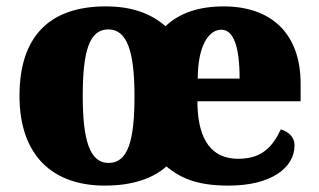

<svg xmlns="http://www.w3.org/2000/svg" viewBox="-20 -571 998 601"><path d="M308 10C392 10 457 -11 501 -50C549 -10 603 10 696 10C829 10 902 -46 902 -116C902 -142 884 -158 859 -166C834 -113 801 -74 726 -74C624 -74 598 -162 598 -254H921V-309C921 -468 827 -551 680 -551C602 -551 541 -530 498 -489C451 -530 391 -551 311 -551C137 -551 41 -459 41 -271C41 -83 146 10 308 10ZM320 -61C260 -61 239 -134 239 -271C239 -409 259 -479 319 -479C377 -479 401 -412 401 -270C401 -129 380 -61 320 -61ZM730 -325H599C599 -425 632 -478 673 -478C710 -478 730 -428 730 -325Z"/></svg>

Font: Noto Serif Georgian Black
Style: Regular
Weight: 900
Designer: Monotype Design Team, Akaki Razmadze
Foundry: Google LLC
Version: Version 2.003